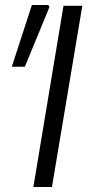

<svg xmlns="http://www.w3.org/2000/svg" viewBox="-20 -745 397 765"><path d="M233 -722H308L187 0H113ZM107 -725H172L177 -717L79 -479H27Z"/></svg>

Font: Nebula Sans Book
Style: Regular
Weight: 400
Italic angle: -9°
Designer: Paul D. Hunt for Adobe (as Source Sans)
Foundry: Nebula Entertainment & Broadcasting LLC
Version: Version 1.010